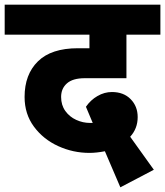

<svg xmlns="http://www.w3.org/2000/svg" viewBox="-40 -697 705 820"><path d="M221 -283Q221 -248 239 -223Q257 -198 285.5 -185Q314 -172 344 -172H356L327 -241Q347 -270 376.5 -287Q406 -304 438 -304Q488 -304 518 -273.5Q548 -243 548 -197Q548 -148 516 -113L617 28L474 103L408 -51Q371 -44 342 -44Q272 -44 208.5 -73Q145 -102 105 -156Q65 -210 65 -283Q65 -379 122 -435Q179 -491 293 -491H342V-549H-20V-677H645V-549H500V-363H322Q271 -363 246 -341Q221 -319 221 -283Z"/></svg>

Font: Martel Sans Black
Style: Regular
Weight: 900
Designer: Dan Reynolds and Mathieu Réguer
Foundry: Dan Reynolds and Mathieu Réguer
Version: Version 1.002; ttfautohint (v1.1) -l 5 -r 5 -G 72 -x 0 -D la